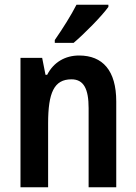

<svg xmlns="http://www.w3.org/2000/svg" viewBox="-20 -786 572 806"><path d="M435 -757V-766H301C278 -721 244 -667 210 -618V-606H289C335 -645 407 -718 435 -757ZM312 -553C254 -553 205 -525 178 -472H171L157 -543H66V0H182V-268C182 -397 207 -453 280 -453C332 -453 352 -412 352 -332V0H468V-360C468 -490 411 -553 312 -553Z"/></svg>

Font: Noto Sans Arabic UI Cn SmBd
Style: Regular
Weight: 600
Width: 3
Designer: Monotype Design Team, Nadine Chahine and Nizar Qandah
Foundry: Monotype Imaging Inc.
Version: Version 2.010